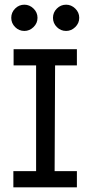

<svg xmlns="http://www.w3.org/2000/svg" viewBox="-20 -799 385 819"><path d="M38 -589H308V-520H215L213 -69H308V0H37V-69H134V-520H38ZM262 -779Q284 -779 301 -762.5Q318 -746 318 -723Q318 -700 301 -683.5Q284 -667 262 -667Q239 -667 222.5 -683.5Q206 -700 206 -723Q206 -746 222.5 -762.5Q239 -779 262 -779ZM84 -779Q106 -779 123 -762.5Q140 -746 140 -723Q140 -700 123 -683.5Q106 -667 84 -667Q61 -667 44.5 -683.5Q28 -700 28 -723Q28 -746 44.5 -762.5Q61 -779 84 -779Z"/></svg>

Font: Podkova VF Beta
Style: Regular
Weight: 400
Designer: Ilya Yudin
Foundry: Cyreal (www.cyreal.org)
Version: Version 2.100